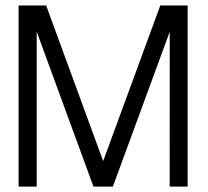

<svg xmlns="http://www.w3.org/2000/svg" viewBox="-20 -690 769 710"><path d="M673.9 -669.9H572.8L361.5 -94.3L150.6 -669.9H48.8V0H115.7V-572.8L325.6 0H397.4L607.7 -572.8L607.4 0H673.9Z"/></svg>

Font: SaysetthaMai Thin
Style: Regular
Weight: 100
Designer: John M. Durdin
Foundry: Lao Script for Windows
Version: Version 1.101